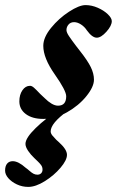

<svg xmlns="http://www.w3.org/2000/svg" viewBox="-101 -453 459 754"><path d="M-25 -55Q-25 -81 -13 -98.5Q-1 -116 17 -116Q24 -116 32.5 -108.5Q41 -101 57 -84Q61 -81 74.5 -67.5Q88 -54 101.5 -46Q115 -38 127 -38Q159 -38 159 -75Q159 -97 114 -161Q69 -225 69 -273Q69 -306 99.5 -343.5Q130 -381 170 -407Q210 -433 235 -433Q259 -433 283 -422.5Q307 -412 322.5 -397Q338 -382 338 -370Q338 -352 317 -328.5Q296 -305 279 -305Q261 -305 240 -334Q231 -348 217 -357Q203 -366 190 -366Q176 -366 168 -356.5Q160 -347 160 -335Q160 -326 170 -311Q180 -296 199 -271Q209 -259 213 -253Q243 -215 255.5 -189.5Q268 -164 268 -140Q268 -112 238 -75Q208 -38 162 -12Q116 14 69 14Q26 14 0.5 -5Q-25 -24 -25 -55ZM-81 217Q-81 199 -73 189.5Q-65 180 -51 180Q-29 180 0 206Q6 210 15 218Q24 226 31 229.5Q38 233 46 233Q55 233 60.5 227.5Q66 222 66 213Q66 203 60.5 195.5Q55 188 47 180.5Q39 173 34 168Q20 155 9.5 139.5Q-1 124 -1 112Q-1 89 39 50Q79 11 125 -17H164Q98 31 98 63Q98 71 105 79.5Q112 88 120 96Q128 104 131 106Q162 134 162 155Q162 176 136.5 206Q111 236 75 258.5Q39 281 10 281Q-14 281 -35 271Q-56 261 -68.5 246.5Q-81 232 -81 217Z"/></svg>

Font: EB Garamond
Style: Bold Italic
Weight: 700
Italic angle: -17.2°
Designer: Georg Duffner and Octavio Pardo
Foundry: Georg Duffner
Version: Version 1.000